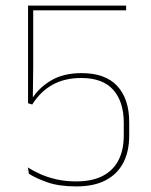

<svg xmlns="http://www.w3.org/2000/svg" viewBox="-20 -659 542 688"><path d="M253.5 9Q191 9 149 -6Q107 -21 83.5 -36.5L80 -59Q101 -45.5 126.8 -34.2Q152.5 -23 184 -16Q215.5 -9 253.5 -9Q309.5 -9 347.2 -28.2Q385 -47.5 404.2 -84.2Q423.5 -121 423.5 -173.5V-219.5Q423.5 -294 386 -336.8Q348.5 -379.5 271 -379.5Q212 -379.5 168.5 -355.5Q125 -331.5 95.5 -284.5L80.5 -289V-639H432V-622H99V-419L97.5 -301L93.5 -303.5Q118 -343.5 162.2 -370.2Q206.5 -397 272.5 -397Q357.5 -397 400.2 -350.8Q443 -304.5 443 -221V-173Q443 -116.5 421.8 -75.8Q400.5 -35 358.5 -13Q316.5 9 253.5 9Z"/></svg>

Font: Anek Latin Medium Thin
Style: Regular
Weight: 250
Version: Version 1.003